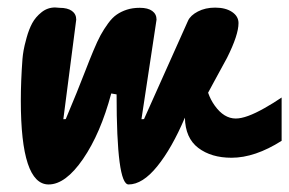

<svg xmlns="http://www.w3.org/2000/svg" viewBox="-20 -489 767 509"><path d="M289.1 -238.8 274.9 -241.2Q246.6 -135.3 200.2 -67.6Q153.8 0 108.9 0Q35.2 0 35.2 -222.2Q35.2 -274.4 39.6 -333Q40.5 -343.8 42.5 -355.2Q44.4 -366.7 50.5 -388.9Q56.6 -411.1 65.4 -427.5Q74.2 -443.8 90.1 -456.5Q106 -469.2 126 -469.2L137.7 -468.3Q159.2 -468.3 170.7 -460Q182.1 -451.7 182.1 -437L147.9 -172.9L154.3 -173.3Q168 -205.6 183.1 -242.9Q198.2 -280.3 207.3 -304Q216.3 -327.6 227.3 -354Q238.3 -380.4 246.8 -396Q255.4 -411.6 266.6 -427Q277.8 -442.4 289.6 -450.4Q301.3 -458.5 316.4 -463.4Q331.5 -468.3 350.6 -468.3Q372.1 -468.3 383.5 -460Q395 -451.7 395 -437L355 -172.9L361.8 -173.3L478.5 -434.1Q484.9 -448.2 504.6 -458.5Q524.4 -468.8 550.3 -468.8Q578.1 -468.8 595.2 -457.3Q612.3 -445.8 612.3 -427.7Q612.3 -396.5 582 -335.9Q565.9 -306.6 546.4 -270.5Q542 -262.2 531.7 -243.2Q538.1 -224.6 549.3 -209Q573.7 -174.8 605 -174.8Q632.8 -174.8 681.6 -202.6Q705.1 -215.8 726.6 -230.5V-115.7Q655.8 -70.8 593.8 -70.8Q540 -70.8 505.6 -96.9Q471.2 -123 470.2 -177.2Q435.5 -95.7 396.7 -47.9Q357.9 0 320.8 0Q289.1 0 289.1 -238.8Z"/></svg>

Font: iCiel Pacifico
Style: Regular
Weight: 400
Designer: Vernon Adams
Foundry: Vernon Adams
Version: Version 1.00 September 26, 2014, initial release